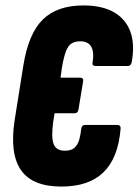

<svg xmlns="http://www.w3.org/2000/svg" viewBox="-20 -681 510 707"><path d="M206 6Q99 6 57 -55Q15 -116 34 -239L66 -440Q85 -558 138 -609.5Q191 -661 287 -661Q356 -661 399.5 -636Q443 -611 460 -564.5Q477 -518 465 -452Q462 -438 451 -438H332Q318 -438 321 -452Q325 -477 321.5 -494Q318 -511 306.5 -520Q295 -529 276 -529Q256 -529 243.5 -521Q231 -513 223 -492.5Q215 -472 208 -432L203 -395H274Q289 -395 286 -381L269 -278Q267 -264 255 -264H181L176 -233Q168 -175 177.5 -150.5Q187 -126 219 -126Q243 -126 255 -137.5Q267 -149 272 -167.5Q277 -186 279 -206Q281 -221 293 -221H411Q426 -221 424 -206Q415 -99 361 -46.5Q307 6 206 6Z"/></svg>

Font: Sofia Sans Extra Condensed Black
Style: Italic
Weight: 900
Italic angle: -9°
Version: Version 4.100